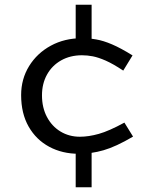

<svg xmlns="http://www.w3.org/2000/svg" viewBox="-20 -652 654 814"><path d="M368.4 -466.2H300.9V-632H368.4ZM300.9 142V-30.3H368.4V142ZM327.4 -417.7Q277.7 -417.7 239.2 -396Q200.7 -374.3 179.4 -335.9Q158 -297.5 158 -247.7Q158 -196 179 -156.2Q200 -116.5 236.5 -94.4Q273 -72.3 318.7 -72.3Q355.8 -72.3 398.8 -84.4Q441.9 -96.4 507.4 -132.2L544.1 -72.9Q471.1 -29.9 418.9 -15Q366.7 0 314.4 0Q244 0 188.6 -29.8Q133.2 -59.6 101.4 -115.3Q69.6 -171 69.6 -248.8Q69.6 -317.1 103.5 -372Q137.4 -426.8 195.6 -458.4Q253.8 -490 326.6 -490Q357.9 -490 387.9 -484.8Q418 -479.7 454.7 -464Q491.5 -448.4 541.9 -417.1L502.5 -352.7Q459 -381.5 428 -395.1Q397 -408.6 373.6 -413.2Q350.2 -417.7 327.4 -417.7Z"/></svg>

Font: Intel One Mono Light
Style: Regular
Weight: 300
Monospace: yes
Designer: Fred Shallcrass
Foundry: Frere-Jones Type LLC
Version: Version 1.004